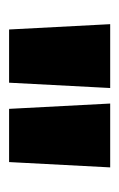

<svg xmlns="http://www.w3.org/2000/svg" viewBox="62 -792 268 433"><g transform="rotate(90 196.5 -576.0)"><path d="M167 -462H47L35 -690H179ZM346 -462H226L214 -690H358Z"/></g></svg>

Font: Exo 2.0 Black
Style: Regular
Weight: 900
Designer: Natanael Gama
Version: Version 1.001;PS 001.001;hotconv 1.0.70;makeotf.lib2.5.58329